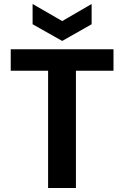

<svg xmlns="http://www.w3.org/2000/svg" viewBox="-20 -946 624 966"><path d="M222 -590V0H362V-590H551V-698H34V-590ZM144 -926V-824L293 -740L441 -824V-926L293 -840Z"/></svg>

Font: Matrixport Bold
Style: Regular
Weight: 600
Designer: Ninad Kale (Devanagari), Jonny Pinhorn (Latin)
Foundry: Indian Type Foundry
Version: Version 2.000;PS 1.0;hotconv 1.0.79;makeotf.lib2.5.61930; tt